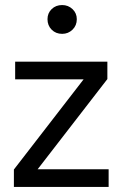

<svg xmlns="http://www.w3.org/2000/svg" viewBox="-20 -740 492 760"><path d="M35 0V-69L311 -426H40V-496H405V-427L129 -70H410V0ZM226 -606Q201 -606 184.5 -622.5Q168 -639 168 -664Q168 -688 184.5 -704Q201 -720 226 -720Q250 -720 267 -704Q284 -688 284 -664Q284 -639 267 -622.5Q250 -606 226 -606Z"/></svg>

Font: Rethink Sans
Style: Regular
Weight: 400
Designer: The Rethink Sans project authors (Hans Thiessen). DM Sans designed by Colophon Foundry.
Foundry: Rethink Communications LLC
Version: Version 1.001